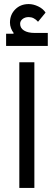

<svg xmlns="http://www.w3.org/2000/svg" viewBox="-20 -924 264 944"><path d="M10 -758H46L47 -762Q39 -772 34 -785.5Q29 -799 29 -813Q29 -852 55 -878Q81 -904 121 -904Q144 -904 168 -892.5Q192 -881 204 -862L167 -817Q147 -840 121 -840Q103 -840 91 -830.5Q79 -821 79 -807Q79 -786 98 -774Q117 -762 151 -762H215V-698H10ZM75 -618H149V0H75Z"/></svg>

Font: IBM Plex Sans Arabic
Style: Regular
Weight: 400
Designer: Mike Abbink, Paul van der Laan, Pieter van Rosmalen, Wael Morcos, Khajak Apelian
Foundry: Bold Monday
Version: Version 1.005